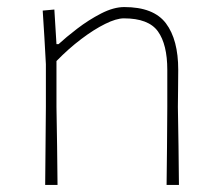

<svg xmlns="http://www.w3.org/2000/svg" viewBox="-20 -524 614 544"><path d="M108 0Q108.5 -56.5 109 -108.5Q109.5 -160.5 110 -221V-342Q108 -379.5 105.8 -417.8Q103.5 -456 101 -494L134 -497L140 -399H146Q166.5 -418 198.8 -442.8Q231 -467.5 266.5 -485.8Q302 -504 332 -504Q415.5 -504 450.2 -457.8Q485 -411.5 485 -326Q485 -294 484.5 -267.2Q484 -240.5 484 -221Q485 -160.5 485.8 -108.5Q486.5 -56.5 487 0H452Q453 -56.5 453.2 -108.5Q453.5 -160.5 454 -221V-326Q454 -398 427.5 -435Q401 -472 331 -472Q309.5 -472 277.8 -456.2Q246 -440.5 210 -413.2Q174 -386 140 -351V-221Q141 -160.5 141.8 -108.5Q142.5 -56.5 143 0Z"/></svg>

Font: Commissioner Loud Thin
Style: Regular
Weight: 100
Designer: Kostas Bartsokas
Foundry: Kostas Bartsokas
Version: Version 1.000; ttfautohint (v1.8.3)